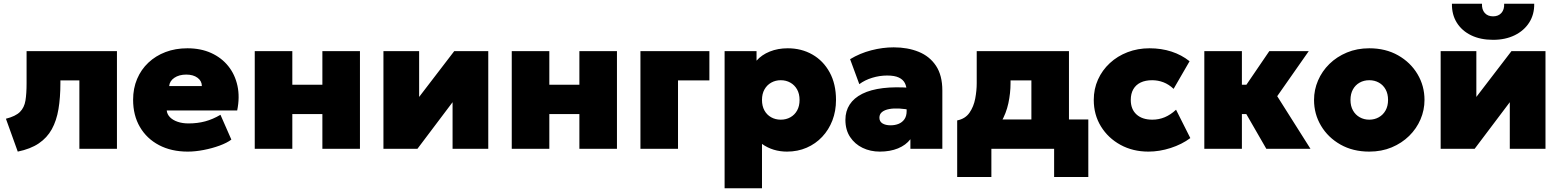

<svg xmlns="http://www.w3.org/2000/svg" viewBox="-20 -792 8309 1022"><path d="M74.5 15 11.5 -160Q63 -173 86.2 -196.2Q109.5 -219.5 115.5 -256.8Q121.5 -294 121.5 -349V-520H602.5V0H402.5V-364H301.5V-349Q301.5 -272.5 291.2 -211.2Q281 -150 255.8 -104.2Q230.5 -58.5 186.5 -28.8Q142.5 1 74.5 15Z M979.5 15Q892 15 826.5 -19.5Q761 -54 724.8 -116Q688.5 -178 688.5 -261Q688.5 -321.5 709.8 -371.8Q731 -422 769.8 -458.5Q808.5 -495 861.2 -515Q914 -535 977.5 -535Q1048.5 -535 1103.8 -510Q1159 -485 1195 -440.2Q1231 -395.5 1244 -335.2Q1257 -275 1242.5 -204H867.5Q869.5 -183.5 884.8 -168Q900 -152.5 925.5 -143.8Q951 -135 983.5 -135Q1031 -135 1072 -146Q1113 -157 1153.5 -181L1211.5 -49Q1188.5 -31.5 1149 -17Q1109.5 -2.5 1064.5 6.2Q1019.5 15 979.5 15ZM880.5 -334H1054.5Q1054.5 -361 1031.5 -378Q1008.5 -395 971.5 -395Q933.5 -395 908.2 -378Q883 -361 880.5 -334Z M1336 0V-520H1536V-341H1696V-520H1896V0H1696V-185H1536V0Z M2021 0V-520H2211V-276L2398 -520H2579V0H2389V-248L2202 0Z M2704 0V-520H2904V-341H3064V-520H3264V0H3064V-185H2904V0Z M3389 0V-520H3756V-364H3589V0Z M3837 210V-520H4007V-469Q4034 -500 4077.2 -517.5Q4120.5 -535 4173 -535Q4246 -535 4304.2 -501.8Q4362.5 -468.5 4396.2 -406.8Q4430 -345 4430 -260Q4430 -201 4410.8 -151Q4391.5 -101 4356.5 -63.8Q4321.5 -26.5 4273.8 -5.8Q4226 15 4169 15Q4132.5 15 4099 5Q4065.5 -5 4036 -26V210ZM4136 -155Q4164.5 -155 4187.2 -167.8Q4210 -180.5 4223 -204Q4236 -227.5 4236 -260Q4236 -292.5 4222.8 -316Q4209.5 -339.5 4186.8 -352.2Q4164 -365 4136 -365Q4108 -365 4085.2 -352.2Q4062.5 -339.5 4049.2 -316Q4036 -292.5 4036 -260Q4036 -227.5 4049 -204Q4062 -180.5 4084.8 -167.8Q4107.5 -155 4136 -155Z M4663 15Q4613 15 4571.5 -5Q4530 -25 4505 -62.8Q4480 -100.5 4480 -154Q4480 -200.5 4502.8 -235.5Q4525.5 -270.5 4570 -292.8Q4614.5 -315 4680.2 -323Q4746 -331 4832 -324L4833 -205Q4799 -212.5 4768 -214.2Q4737 -216 4713 -211.5Q4689 -207 4675 -195.8Q4661 -184.5 4661 -165.5Q4661 -145 4677.5 -135Q4694 -125 4720.5 -125Q4744.5 -125 4763.8 -133Q4783 -141 4794.5 -157.8Q4806 -174.5 4806 -201V-307Q4806 -331 4796.5 -349.8Q4787 -368.5 4764.5 -379.2Q4742 -390 4702 -390Q4662 -390 4622.8 -378Q4583.5 -366 4554 -344L4505 -477Q4557 -508.5 4617.5 -524.2Q4678 -540 4737 -540Q4811.5 -540 4870 -516.2Q4928.5 -492.5 4962.2 -441.8Q4996 -391 4996 -310V0H4826V-51Q4802 -19.5 4760 -2.2Q4718 15 4663 15Z M5470 0V-364H5359V-349Q5359 -296.5 5347.5 -242.5Q5336 -188.5 5308 -140.5Q5280 -92.5 5231.5 -58Q5183 -23.5 5109 -10L5075 -151Q5118 -159.5 5140.5 -192Q5163 -224.5 5171 -267.2Q5179 -310 5179 -349V-520H5670V0ZM5075 150V-151L5172 -145L5204 -156H5773V150H5591V0H5257V150Z M6093 15Q6010 15 5944.2 -21Q5878.5 -57 5840.2 -119.2Q5802 -181.5 5802 -260Q5802 -318.5 5824.5 -368.5Q5847 -418.5 5887.5 -456Q5928 -493.5 5982 -514.2Q6036 -535 6099 -535Q6161.5 -535 6215.5 -517.5Q6269.5 -500 6312 -466L6227 -319Q6201.5 -343 6172.8 -354Q6144 -365 6113 -365Q6077 -365 6051.5 -352.8Q6026 -340.5 6012.5 -317Q5999 -293.5 5999 -260Q5999 -210.5 6029.5 -182.8Q6060 -155 6114 -155Q6148.5 -155 6179.8 -168Q6211 -181 6240 -208L6316 -57Q6271 -23.5 6211.2 -4.2Q6151.5 15 6093 15Z M6720.5 0 6565.5 -269 6736.5 -520H6946.5L6778.5 -280L6955.5 0ZM6390.5 0V-520H6590.5V-341H6750.5V-185H6590.5V0Z M7268.5 15Q7181.5 15 7115.2 -22.5Q7049 -60 7011.8 -122.5Q6974.5 -185 6974.5 -260Q6974.5 -314 6995.8 -363.5Q7017 -413 7056.2 -451.5Q7095.5 -490 7149.5 -512.5Q7203.5 -535 7268.5 -535Q7355.5 -535 7421.8 -497.5Q7488 -460 7525.2 -397.5Q7562.5 -335 7562.5 -260Q7562.5 -206 7541.2 -156.5Q7520 -107 7480.8 -68.5Q7441.5 -30 7387.8 -7.5Q7334 15 7268.5 15ZM7268.5 -155Q7296.5 -155 7319.2 -167.8Q7342 -180.5 7355.2 -204Q7368.5 -227.5 7368.5 -260Q7368.5 -292.5 7355.5 -316Q7342.5 -339.5 7319.8 -352.2Q7297 -365 7268.5 -365Q7240 -365 7217.2 -352.2Q7194.5 -339.5 7181.5 -316Q7168.5 -292.5 7168.5 -260Q7168.5 -227.5 7181.8 -204Q7195 -180.5 7217.8 -167.8Q7240.5 -155 7268.5 -155Z M7648.5 0V-520H7838.5V-276L8025.5 -520H8206.5V0H8016.5V-248L7829.5 0ZM7927.5 -580Q7860.5 -580 7811 -604Q7761.5 -628 7734.5 -671.2Q7707.5 -714.5 7708.5 -772H7868.5Q7867 -741.5 7883 -723.2Q7899 -705 7927.5 -705Q7956 -705 7972 -723.2Q7988 -741.5 7986.5 -772H8146.5Q8147.5 -715.5 8120 -672.2Q8092.5 -629 8042.8 -604.5Q7993 -580 7927.5 -580Z"/></svg>

Font: Geologica Roman Black
Style: Regular
Weight: 900
Designer: Sindre Bremnes, Frode Helland
Foundry: Monokrom Skriftforlag AS
Version: Version 1.010;gftools[0.9.28]